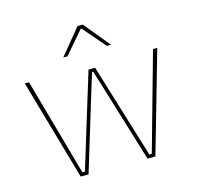

<svg xmlns="http://www.w3.org/2000/svg" viewBox="-100 -786 922 893"><g transform="rotate(-15 361.0 -340.0)"><path d="M181 0 42 -485.5H62.5L194 -16.5H206L345 -471H377L516 -16.5H528L659.5 -485.5H680L541 0H503L387.5 -378.5L363.5 -456H358L334 -378L219 0ZM348.5 -680H373.5L475.5 -556V-555.5H456L362.5 -664H359.5L266 -555.5H246.5V-556Z"/></g></svg>

Font: Anek Latin Thin
Style: Regular
Weight: 250
Designer: Yesha Goshar
Foundry: Ek Type
Version: Version 1.003